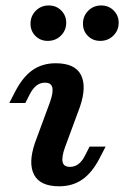

<svg xmlns="http://www.w3.org/2000/svg" viewBox="-20 -654 444 686"><path d="M140.7 -358.6Q123.7 -358.6 110.7 -348.6Q97.6 -338.6 86.8 -318.1L70.5 -286H13.2L34 -326.3Q61.3 -379.3 96.5 -403.7Q131.6 -428 179 -428Q247.8 -428 269.1 -386.6Q290.4 -345.2 265.8 -272.8L211.9 -126.9Q200 -93.1 203.7 -75.4Q207.4 -57.8 230 -57.8Q246.9 -57.8 260.2 -67.8Q273.4 -77.8 283.9 -98.3L300.1 -130.3H357.4L336.6 -90Q309.3 -37 274.2 -12.7Q239.1 11.6 191.7 11.6Q123.2 11.6 101.7 -29.8Q80.2 -71.2 104.9 -143.5L158.7 -289.4Q170.7 -323.3 167 -340.9Q163.2 -358.6 140.7 -358.6ZM276.4 -569.2Q276.4 -596.5 295.1 -615.5Q313.9 -634.5 341.5 -634.5Q368.2 -634.5 386.1 -616.6Q404 -598.7 404 -572.7Q404 -545.5 385 -526.7Q366.1 -507.9 338 -507.9Q311.7 -507.9 294.1 -525.6Q276.4 -543.3 276.4 -569.2ZM89 -569.2Q89 -596.5 107.7 -615.5Q126.5 -634.5 154.1 -634.5Q180.8 -634.5 198.7 -616.6Q216.6 -598.7 216.6 -572.7Q216.6 -545.5 197.6 -526.7Q178.6 -507.9 150.6 -507.9Q124.3 -507.9 106.6 -525.6Q89 -543.3 89 -569.2Z"/></svg>

Font: Playfair Micro SmCond SmLight
Style: Italic
Weight: 360
Width: 4
Italic angle: -15.6°
Designer: Claus Eggers Sørensen
Foundry: Claus Eggers Sørensen
Version: Version 2.203;Glyphs 3.3 (3326)